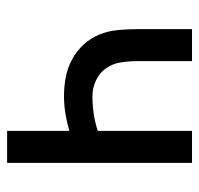

<svg xmlns="http://www.w3.org/2000/svg" viewBox="-30 -530 560 540"><g transform="rotate(90 250.0 -260.0)"><path d="M348 0V-175Q324 -168 299.5 -164Q275 -160 250 -160Q223 -160 197 -165Q171 -170 147.5 -182.5Q124 -195 105.5 -215Q87 -235 77 -260Q67 -285 64.5 -311.5Q62 -338 62 -364V-520H152V-364Q152 -342 155.5 -319.5Q159 -297 172 -278.5Q185 -260 206 -250Q227 -240 250 -240Q275 -240 299.5 -243.5Q324 -247 348 -255V-520H438V0Z"/></g></svg>

Font: Iosevka Bendy Medium
Style: Regular
Weight: 500
Monospace: yes
Designer: Belleve Invis
Foundry: Belleve Invis
Version: Version 30.1.2